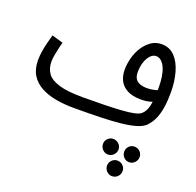

<svg xmlns="http://www.w3.org/2000/svg" viewBox="-140 -649 1137 1113"><g transform="rotate(20 429.0 -92.0)"><path d="M319 21 346 -55Q421 -55 481 -56.5Q541 -58 585.5 -61Q630 -64 658.5 -70Q687 -76 700 -86Q724 -105 733 -145Q742 -185 742 -261Q742 -293 737.5 -323Q733 -353 723.5 -375.5Q714 -398 699.5 -411.5Q685 -425 666 -425Q648 -425 632 -408.5Q616 -392 606.5 -364Q597 -336 597 -301Q597 -276 606.5 -261Q616 -246 635 -239Q654 -232 678 -232Q701 -232 723.5 -237Q746 -242 762 -251L766 -186Q755 -176 738 -169.5Q721 -163 703 -160.5Q685 -158 669 -158Q616 -158 583 -175.5Q550 -193 535.5 -222.5Q521 -252 521 -287Q521 -326 531.5 -364Q542 -402 562.5 -433Q583 -464 610.5 -482.5Q638 -501 673 -501Q722 -501 754 -468Q786 -435 802 -379Q818 -323 818 -255Q818 -205 812 -165Q806 -125 793 -94Q780 -63 758 -39Q741 -19 703.5 -7Q666 5 610.5 11Q555 17 481.5 19Q408 21 319 21ZM320 21Q260 21 207.5 11.5Q155 2 115 -20Q75 -42 52.5 -78.5Q30 -115 30 -169Q30 -196 34.5 -224Q39 -252 46 -279.5Q53 -307 60 -332L129 -312Q125 -299 120 -276.5Q115 -254 110.5 -230.5Q106 -207 106 -187Q106 -145 127.5 -115.5Q149 -86 201.5 -70.5Q254 -55 346 -55L366 -11ZM662 317Q643 317 629 302.5Q615 288 615 268Q615 249 629 235Q643 221 662 221Q683 221 697 235Q711 249 711 268Q711 288 697 302.5Q683 317 662 317ZM728 207Q708 207 694.5 192.5Q681 178 681 158Q681 139 694.5 125Q708 111 728 111Q748 111 762 125Q776 139 776 158Q776 178 762 192.5Q748 207 728 207ZM597 207Q578 207 564 192.5Q550 178 550 158Q550 139 564 125Q578 111 597 111Q617 111 631.5 125Q646 139 646 158Q646 178 632 192.5Q618 207 597 207Z"/></g></svg>

Font: Noto Sans Arabic Condensed
Style: Regular
Weight: 400
Width: 3
Designer: Monotype Design Team, Nadine Chahine, Nizar Qandah and Khaled Hosny
Foundry: Monotype Imaging Inc.
Version: Version 2.012